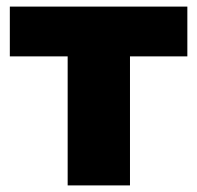

<svg xmlns="http://www.w3.org/2000/svg" viewBox="-20 -562 598 582"><path d="M185.1 0V-391.1H9.8V-542H547.9V-391.1H374V0Z"/></svg>

Font: Montserrat ExtraBold
Style: Regular
Weight: 800
Designer: Julieta Ulanovsky
Foundry: Julieta Ulanovsky
Version: Version 9.000